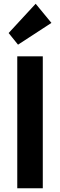

<svg xmlns="http://www.w3.org/2000/svg" viewBox="-20 -1003 320 1023"><path d="M72 0V-703H208V0ZM76 -765 26 -827 170 -983 254 -881Z"/></svg>

Font: Outfit SemiBold
Style: Regular
Weight: 600
Designer: Rodrigo Fuenzalida
Foundry: fragTYPE
Version: Version 1.100;gftools[0.9.27]